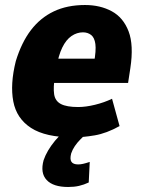

<svg xmlns="http://www.w3.org/2000/svg" viewBox="-20 -537 575 766"><path d="M273 11Q162 11 104 -26.5Q46 -64 33 -132.5Q20 -201 43 -293Q66 -368 103.5 -417Q141 -466 194.5 -491.5Q248 -517 319 -517Q380 -517 426 -492Q472 -467 493 -412Q514 -357 500 -265L491 -206H174L189 -303H369L355 -286Q364 -336 360.5 -361.5Q357 -387 343.5 -397.5Q330 -408 311 -408Q287 -408 265.5 -393.5Q244 -379 228.5 -347.5Q213 -316 204 -262L199 -232Q192 -188 196 -161Q200 -134 223 -122Q246 -110 292 -110Q322 -110 359 -119Q396 -128 427 -143L457 -34Q405 -5 358 3Q311 11 273 11ZM252 209Q192 209 166 181Q140 153 154 102Q167 64 199.5 24.5Q232 -15 281 -45L320 0Q311 9 299.5 20.5Q288 32 278.5 46Q269 60 264 75Q258 98 265 108.5Q272 119 292 119Q301 119 312 116.5Q323 114 338 109L334 191Q315 200 295.5 204.5Q276 209 252 209Z"/></svg>

Font: Nunito Sans 7pt Condensed Black
Style: Italic
Weight: 900
Width: 3
Italic angle: -9°
Designer: Vernon Adams
Foundry: Vernon Adams
Version: Version 3.101;gftools[0.9.27]